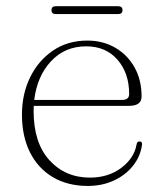

<svg xmlns="http://www.w3.org/2000/svg" viewBox="-20 -604 539 634"><path d="M447.5 -285.5Q447.5 -254.5 406.5 -254.5H91.5Q91 -246 91 -237.5Q91 -132.5 143.2 -75Q195.5 -17.5 277 -17.5Q337.5 -17.5 380.2 -49.5Q423 -81.5 431 -127Q432.5 -137 440.5 -137Q450 -137 449 -126.5Q444 -88 419.5 -57Q395 -26 356.2 -8Q317.5 10 270 10Q203.5 10 154.5 -19Q105.5 -48 79 -101Q52.5 -154 52.5 -225.5Q52.5 -293.5 79.5 -348.8Q106.5 -404 155 -437Q203.5 -470 268.5 -470Q319.5 -470 360 -446.8Q400.5 -423.5 424 -382Q447.5 -340.5 447.5 -285.5ZM264.5 -451Q194.5 -451 148.5 -401.8Q102.5 -352.5 93 -274H383Q406.5 -274 406.5 -293.5Q406.5 -362.5 368 -406.8Q329.5 -451 264.5 -451ZM150 -570.5Q150 -583.5 164.5 -583.5H370Q384.5 -583.5 384.5 -570.5Q384.5 -557.5 370 -557.5H164.5Q150 -557.5 150 -570.5Z"/></svg>

Font: Fraunces 9pt S000 Thin
Style: Regular
Weight: 100
Version: Version 1.000; ttfautohint (v1.8.3)